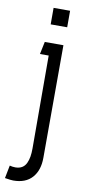

<svg xmlns="http://www.w3.org/2000/svg" viewBox="-101 -681 431 951"><g transform="rotate(10 115.0 -205.5)"><path d="M87.9 -644H170.9V-561H87.9ZM-2.9 228 9.8 163.1Q23.9 167 38.1 167Q58.1 167 71.8 158.7Q85.4 150.4 92.8 134.8Q100.1 119.1 103 101.3Q106 83.5 106 60.1L105 -407.2H61L74.2 -470.2H168L167 96.2Q167 159.2 134.3 196Q101.6 232.9 39.1 232.9Q27.3 232.9 -2.9 228Z"/></g></svg>

Font: Kreadon
Style: Regular
Weight: 400
Designer: kohakuno
Foundry: StudioGnu
Version: Version 1.000;Glyphs 3.1.2 (3151)